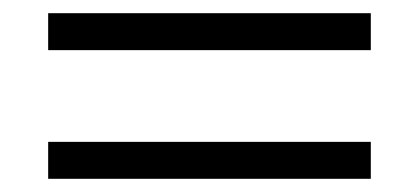

<svg xmlns="http://www.w3.org/2000/svg" viewBox="-20 -449 635 291"><path d="M53 -429H542V-373H53ZM53 -234H542V-178H53Z"/></svg>

Font: Trirong Medium
Style: Regular
Weight: 500
Designer: Katatrad Team
Foundry: CadsonDemak
Version: Version 1.001